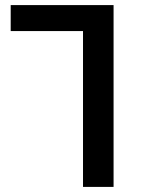

<svg xmlns="http://www.w3.org/2000/svg" viewBox="-20 -734 560 754"><path d="M306 -612H22V-714H426V0H306Z"/></svg>

Font: Noto Sans Georgian Medium
Style: Regular
Weight: 500
Designer: Monotype Design team
Foundry: Monotype Imaging Inc.
Version: Version 1.000